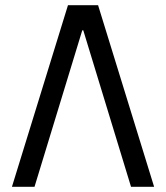

<svg xmlns="http://www.w3.org/2000/svg" viewBox="-20 -720 640 740"><path d="M358 -700H242L26 0H113L297 -603H301L485 0H574Z"/></svg>

Font: CommitMono
Style: 400Regular
Weight: 400
Monospace: yes
Designer: Eigil Nikolajsen
Foundry: Eigil Nikolajsen
Version: Version 1.143